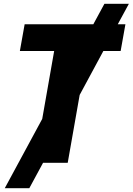

<svg xmlns="http://www.w3.org/2000/svg" viewBox="-20 -852 694 1005"><path d="M654.5 -832 596.5 -725H636.5L611.5 -585H521L397 -355L334.5 0H205.5L133.5 133H5L201 -229.5L263.5 -585H84L109 -725H468.5L526.5 -832Z"/></svg>

Font: JuliaMono Black
Style: Italic
Weight: 900
Italic angle: -9°
Monospace: yes
Designer: cormullion
Foundry: corm
Version: Version 0.057; ttfautohint (v1.8.4)